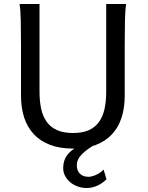

<svg xmlns="http://www.w3.org/2000/svg" viewBox="-20 -733 743 963"><path d="M443.4 0Q405.3 23.9 385.3 46.6Q365.2 69.3 365.2 95.2Q365.2 123 380.9 138.4Q396.5 153.8 423.8 153.8Q431.6 153.8 441.9 151.1Q452.1 148.4 462.6 143.6Q473.1 138.7 482.9 132.1Q492.7 125.5 499.5 117.2L514.2 166Q492.7 187.5 467 198.7Q441.4 210 414.1 210Q391.6 210 370.6 202.6Q349.6 195.3 333.3 181.9Q316.9 168.5 306.9 150.1Q296.9 131.8 296.9 109.9Q296.9 71.8 316.9 44.9Q330.6 26.9 353 12.2H346.7Q279.8 12.2 230.7 -6.6Q181.6 -25.4 149.4 -60.1Q117.2 -94.7 101.3 -143.3Q85.4 -191.9 85.4 -251.5V-500.5Q85.4 -572.8 84.2 -628.2Q83 -683.6 78.1 -712.9H178.2V-273.4Q178.2 -225.6 186.5 -187.3Q194.8 -148.9 214.4 -121.8Q233.9 -94.7 266.1 -80.3Q298.3 -65.9 346.7 -65.9Q394 -65.9 425.8 -80.3Q457.5 -94.7 476.8 -121.8Q496.1 -148.9 504.4 -187.3Q512.7 -225.6 512.7 -273.4V-712.9H612.8Q607.9 -683.6 606.7 -630.1Q605.5 -576.7 605.5 -500.5V-251.5Q605.5 -191.9 589.8 -143.3Q574.2 -94.7 542.2 -60.1Q510.3 -25.4 461.4 -6.3Q451.7 -2.9 441.9 0Z"/></svg>

Font: Andika
Style: Regular
Weight: 400
Designer: Victor Gaultney, Annie Olsen, Julie Remington, Don Collingsworth, Eric Hays
Foundry: SIL International
Version: Version 1.001